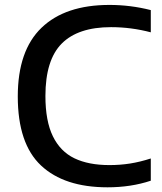

<svg xmlns="http://www.w3.org/2000/svg" viewBox="-20 -770 674 799"><path d="M54 -368.5Q54 -559.5 152.8 -654.5Q251.5 -749.5 435.5 -749.5Q523 -749.5 607.5 -728V-635.5Q526 -657 442 -657Q305 -657 237 -588.8Q169 -520.5 169 -370.5Q169 -266.5 200 -203Q231 -139.5 289.8 -111.2Q348.5 -83 435.5 -83Q480 -83 521.2 -89.5Q562.5 -96 607.5 -110.5V-18Q525 9.5 427.5 9.5Q247.5 9.5 150.8 -81.2Q54 -172 54 -368.5Z"/></svg>

Font: Encode Sans Semi Expanded Medium
Style: Regular
Weight: 500
Width: 6
Designer: Multiple Designers
Foundry: Impallari Type
Version: Version 2.000